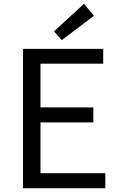

<svg xmlns="http://www.w3.org/2000/svg" viewBox="-20 -990 629 1010"><path d="M101 0V-733H523V-655H193V-425H471V-346H193V-79H534V0ZM305 -779 264 -825 422 -970 474 -907Z"/></svg>

Font: Noto Sans HK
Style: Regular
Weight: 400
Designer: Ryoko NISHIZUKA 西塚涼子 (kana, bopomofo & ideographs); Paul D. Hunt (Latin, Greek & Cyrillic); Sandoll Communications 산돌커뮤니
Foundry: Adobe
Version: Version 2.004-H2;hotconv 1.0.118;makeotfexe 2.5.65603